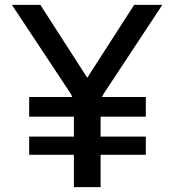

<svg xmlns="http://www.w3.org/2000/svg" viewBox="-20 -770 717 790"><path d="M400 -371H580V-290H394V-208H580V-133H394V0H284V-133H100V-208H284V-290H100V-371H277L272 -383L29 -750H146L339 -450L532 -750H648L407 -385Z"/></svg>

Font: Oakes Grotesk
Style: Bold Italic
Weight: 600
Italic angle: -8°
Designer: Samuel Oakes
Foundry: Samuel Oakes
Version: Version 1.000;PS 001.000;hotconv 1.0.88;makeotf.lib2.5.64775